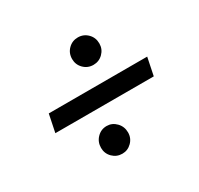

<svg xmlns="http://www.w3.org/2000/svg" viewBox="-107 -606 741 716"><g transform="rotate(-30 263.5 -248.5)"><path d="M491.2 -286.1 475.6 -210H51.8L67.4 -286.1ZM230.5 -18.6Q206.1 -18.6 189 -35.6Q171.9 -52.7 171.9 -77.1Q171.9 -102.5 189 -120.1Q206.1 -137.7 230.5 -137.7Q253.9 -137.7 271 -120.1Q288.1 -102.5 288.1 -77.1Q288.1 -52.7 271 -35.6Q253.9 -18.6 230.5 -18.6ZM302.7 -359.4Q278.3 -359.4 261.2 -376.5Q244.1 -393.6 244.1 -418Q244.1 -443.4 261.2 -460.4Q278.3 -477.5 302.7 -477.5Q327.1 -477.5 344.2 -460.4Q361.3 -443.4 361.3 -418Q361.3 -393.6 344.2 -376.5Q327.1 -359.4 302.7 -359.4Z"/></g></svg>

Font: Crimson Pro SemiBold
Style: Italic
Weight: 600
Italic angle: -12°
Designer: Jacques Le Bailly
Foundry: Baron von Fonthausen
Version: Version 1.003